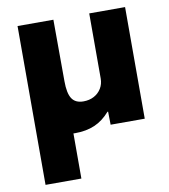

<svg xmlns="http://www.w3.org/2000/svg" viewBox="-83 -591 776 881"><g transform="rotate(-10 305.0 -150.0)"><path d="M58 220V-520H225L226 -233Q226 -177 242.5 -152Q259 -127 296 -127Q324 -127 345.5 -138.5Q367 -150 379.5 -170.5Q392 -191 392 -217V-520H559V0H400L399 -61H396Q364 -24 324.5 -7Q285 10 233 10Q178 10 141 -11L225 -78V220Z"/></g></svg>

Font: M PLUS 2 Thin ExtraBold
Style: Regular
Weight: 800
Version: Version 1.001